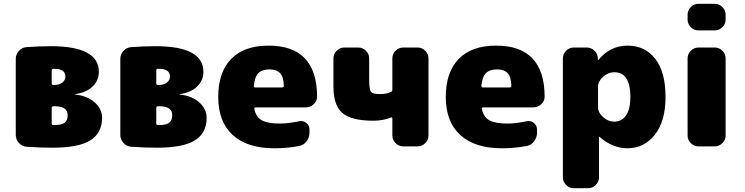

<svg xmlns="http://www.w3.org/2000/svg" viewBox="-20 -770 3920 1010"><path d="M265 -112Q304 -112 320 -124.5Q336 -137 336 -164Q336 -211 269 -211H261Q252 -211 252 -203V-121Q252 -112 260 -112ZM252 -399V-332Q252 -323 261 -323H265Q292 -323 308 -335.5Q324 -348 324 -368Q324 -408 265 -408H260Q252 -408 252 -399ZM375 -273Q439 -266 478 -231.5Q517 -197 517 -150Q517 -70 455 -31.5Q393 7 256 7Q193 7 120 2Q96 0 79.5 -18Q63 -36 63 -60V-460Q63 -484 79 -502Q95 -520 119 -522Q189 -527 248 -527Q500 -527 500 -392Q500 -346 466 -314Q432 -282 375 -275L374 -274Z M815 -112Q854 -112 870 -124.5Q886 -137 886 -164Q886 -211 819 -211H811Q802 -211 802 -203V-121Q802 -112 810 -112ZM802 -399V-332Q802 -323 811 -323H815Q842 -323 858 -335.5Q874 -348 874 -368Q874 -408 815 -408H810Q802 -408 802 -399ZM925 -273Q989 -266 1028 -231.5Q1067 -197 1067 -150Q1067 -70 1005 -31.5Q943 7 806 7Q743 7 670 2Q646 0 629.5 -18Q613 -36 613 -60V-460Q613 -484 629 -502Q645 -520 669 -522Q739 -527 798 -527Q1050 -527 1050 -392Q1050 -346 1016 -314Q982 -282 925 -275L924 -274Z M1464 -310Q1473 -310 1473 -319Q1472 -365 1453.5 -385Q1435 -405 1398 -405Q1359 -405 1339.5 -385.5Q1320 -366 1315 -318Q1315 -310 1323 -310ZM1393 -530Q1647 -530 1648 -262Q1648 -238 1630 -221.5Q1612 -205 1587 -205H1325Q1316 -205 1318 -196Q1327 -154 1357.5 -137Q1388 -120 1453 -120Q1494 -120 1553 -132Q1574 -137 1591 -123.5Q1608 -110 1608 -88V-72Q1608 -47 1592.5 -26.5Q1577 -6 1553 -2Q1492 10 1423 10Q1281 10 1204.5 -59.5Q1128 -129 1128 -260Q1128 -390 1196 -460Q1264 -530 1393 -530Z M2177 -520Q2200 -520 2217 -503Q2234 -486 2234 -463V-57Q2234 -34 2217 -17Q2200 0 2177 0H2101Q2078 0 2061 -17Q2044 -34 2044 -57V-146Q2044 -154 2037 -152Q1995 -135 1944 -135Q1828 -135 1781 -175.5Q1734 -216 1734 -315V-463Q1734 -486 1751 -503Q1768 -520 1791 -520H1865Q1888 -520 1905 -503Q1922 -486 1922 -463V-353Q1922 -299 1931.5 -287Q1941 -275 1979 -275Q2011 -275 2036 -286Q2044 -289 2044 -299V-463Q2044 -486 2061 -503Q2078 -520 2101 -520Z M2661 -310Q2670 -310 2670 -319Q2669 -365 2650.5 -385Q2632 -405 2595 -405Q2556 -405 2536.5 -385.5Q2517 -366 2512 -318Q2512 -310 2520 -310ZM2590 -530Q2844 -530 2845 -262Q2845 -238 2827 -221.5Q2809 -205 2784 -205H2522Q2513 -205 2515 -196Q2524 -154 2554.5 -137Q2585 -120 2650 -120Q2691 -120 2750 -132Q2771 -137 2788 -123.5Q2805 -110 2805 -88V-72Q2805 -47 2789.5 -26.5Q2774 -6 2750 -2Q2689 10 2620 10Q2478 10 2401.5 -59.5Q2325 -129 2325 -260Q2325 -390 2393 -460Q2461 -530 2590 -530Z M3211 -130Q3250 -130 3273 -162.5Q3296 -195 3296 -260Q3296 -390 3211 -390Q3179 -390 3152.5 -366Q3126 -342 3126 -315V-205Q3126 -178 3152.5 -154Q3179 -130 3211 -130ZM3281 -530Q3373 -530 3427 -460.5Q3481 -391 3481 -260Q3481 -132 3424.5 -61Q3368 10 3281 10Q3202 10 3134 -50Q3133 -51 3132 -51Q3131 -51 3131 -50V163Q3131 186 3114 203Q3097 220 3074 220H2998Q2975 220 2958 203Q2941 186 2941 163V-463Q2941 -486 2958 -503Q2975 -520 2998 -520H3066Q3090 -520 3107 -503.5Q3124 -487 3125 -463V-455Q3125 -454 3126 -454Q3127 -454 3128 -455Q3190 -530 3281 -530Z M3740 -520Q3763 -520 3780 -503Q3797 -486 3797 -463V-57Q3797 -34 3780 -17Q3763 0 3740 0H3654Q3631 0 3614 -17Q3597 -34 3597 -57V-463Q3597 -486 3614 -503Q3631 -520 3654 -520ZM3740 -750Q3763 -750 3780 -733Q3797 -716 3797 -693V-667Q3797 -644 3780 -627Q3763 -610 3740 -610H3654Q3631 -610 3614 -627Q3597 -644 3597 -667V-693Q3597 -716 3614 -733Q3631 -750 3654 -750Z"/></svg>

Font: Rounded Mplus 1c Black
Style: Regular
Weight: 900
Version: Version 1.059.20150529